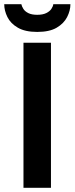

<svg xmlns="http://www.w3.org/2000/svg" viewBox="-35 -888 353 908"><path d="M76 0V-686H206V0ZM141 -737Q84 -737 49.5 -757Q15 -777 0 -807.5Q-15 -838 -15 -868H66Q68 -858 75.5 -846Q83 -834 99 -826Q115 -818 141 -818Q167 -818 183.5 -826Q200 -834 208 -846Q216 -858 217 -868H298Q298 -838 282.5 -807.5Q267 -777 233 -757Q199 -737 141 -737Z"/></svg>

Font: Archivo SemiBold
Style: Regular
Weight: 600
Designer: Hector Gatti
Foundry: Omnibus-Type
Version: Version 2.001